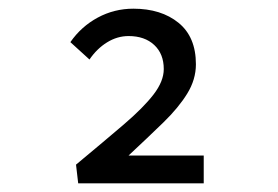

<svg xmlns="http://www.w3.org/2000/svg" viewBox="-20 -811 640 442"><path d="M160 -389 155 -432Q220 -486 265 -524.5Q310 -563 333.5 -593.5Q357 -624 357 -652Q357 -687 335 -707.5Q313 -728 276 -728Q250 -728 226.5 -713.5Q203 -699 186 -674L142 -714Q167 -750 205 -770.5Q243 -791 287 -791Q351 -791 391 -758.5Q431 -726 431 -663Q431 -628 411 -595.5Q391 -563 356 -529Q321 -495 276 -453H449V-389Z"/></svg>

Font: Source Code Pro ExtraLight Medium
Style: Regular
Weight: 500
Monospace: yes
Version: Version 1.018;hotconv 1.0.116;makeotfexe 2.5.65601